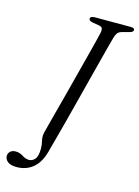

<svg xmlns="http://www.w3.org/2000/svg" viewBox="-193 -771 735 1014"><g transform="rotate(15 174.5 -264.5)"><path d="M319 -622.5Q316 -613.5 307 -579Q298 -544.5 284.5 -492.5Q271 -440.5 255.2 -379.2Q239.5 -318 223.2 -254.8Q207 -191.5 192 -134.2Q177 -77 165.2 -33.5Q153.5 10 147.5 31.5Q131 104.5 93 137.8Q55 171 1 171Q-32 171 -48 158.2Q-64 145.5 -64 127.5Q-64 113 -53.5 102.8Q-43 92.5 -23.5 92.5Q-2 92.5 17 105Q36 117.5 54.5 117.5Q73 117.5 86.8 101.2Q100.5 85 100.5 43Q100.5 23 94.5 -1Q88.5 -25 99 -58.5Q100.5 -64.5 108.5 -95.5Q116.5 -126.5 129.2 -174.2Q142 -222 156.8 -278.5Q171.5 -335 186.2 -391.8Q201 -448.5 213.8 -498.2Q226.5 -548 235.2 -582.2Q244 -616.5 246 -627Q250 -646.5 245.8 -654.5Q241.5 -662.5 224.5 -665L189.5 -671Q171 -675 171 -686Q171 -700 198 -700H393.5Q413 -700 413 -688.5Q413 -676.5 393 -672L361 -663.5Q343 -659.5 334.5 -651.8Q326 -644 319 -622.5Z"/></g></svg>

Font: Fraunces 9pt S000 Light
Style: Italic
Weight: 300
Italic angle: -16°
Version: Version 1.000; ttfautohint (v1.8.3)